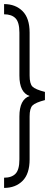

<svg xmlns="http://www.w3.org/2000/svg" viewBox="-20 -720 240 940"><path d="M125 60V-150Q125 -190 139.5 -204Q154 -218 200 -230V-270Q153 -282 139 -296Q125 -310 125 -350V-560Q125 -631 90.5 -665.5Q56 -700 0 -700V-650Q37 -650 56 -630.5Q75 -611 75 -560V-350Q75 -267 125 -250Q75 -233 75 -150V60Q75 111 56 130.5Q37 150 0 150V200Q56 200 90.5 165.5Q125 131 125 60Z"/></svg>

Font: Millimetre
Style: Light
Weight: 200
Designer: Jérémy Landes
Version: Version 1.0